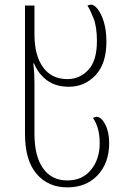

<svg xmlns="http://www.w3.org/2000/svg" viewBox="-20 -560 549 830"><path d="M271 250Q188 250 138 191.5Q88 133 88 18V-536H129V-410Q129 -321 166 -269.5Q203 -218 271 -218Q325 -218 362 -258Q399 -298 399 -382Q399 -444 384.5 -480.5Q370 -517 358 -536Q366 -540 374 -540Q387 -540 402.5 -520.5Q418 -501 429 -465Q440 -429 440 -380Q440 -285 393 -235Q346 -185 278 -185Q221 -185 183.5 -212.5Q146 -240 127 -286H124Q127 -262 128 -240.5Q129 -219 129 -200V19Q129 115 166 167.5Q203 220 271 220Q336 220 373.5 174Q411 128 411 59Q411 -8 382 -50Q390 -55 397 -55Q418 -55 435 -22Q452 11 452 58Q452 144 402.5 197Q353 250 271 250Z"/></svg>

Font: Noto Serif Georgian SemiCondensed ExtraLight
Style: Regular
Weight: 200
Width: 4
Designer: Monotype Design Team, Akaki Razmadze
Foundry: Google LLC
Version: Version 2.003; ttfautohint (v1.8.4.7-5d5b)